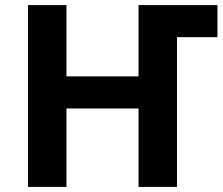

<svg xmlns="http://www.w3.org/2000/svg" viewBox="-20 -734 874 754"><path d="M834 -588V-714H524V-434H241V-714H90V0H241V-308H524V0H675V-588ZM765 0Z"/></svg>

Font: Passageway
Style: Regular
Weight: 700
Foundry: Ascender Corporation
Version: Version 1.11